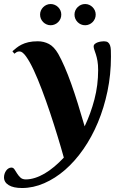

<svg xmlns="http://www.w3.org/2000/svg" viewBox="-104 -713 604 959"><path d="M450.2 -430.2Q450.2 -340.8 432.9 -257.6Q415.5 -174.3 385 -101.3Q354.5 -28.3 312.5 32Q270.5 92.3 221.2 135.3Q171.9 178.2 116.9 202.1Q62 226.1 5.9 226.1Q-37.1 226.1 -60.5 211.7Q-84 197.3 -84 172.9Q-84 163.6 -81.1 154.8Q-78.1 146 -73.2 139.2Q-68.4 132.3 -61.5 128.2Q-54.7 124 -46.9 124Q-37.6 124 -31.5 133.3Q-25.4 142.6 -18.6 153.6Q-11.7 164.6 -2 173.8Q7.8 183.1 24.9 183.1Q46.9 183.1 70.8 175.5Q94.7 168 118.9 153.8Q143.1 139.6 167.2 119.4Q191.4 99.1 214.8 74.2Q201.2 24.9 183.3 -33.4Q165.5 -91.8 145.8 -150.9Q126 -210 105.2 -264.9Q84.5 -319.8 64.7 -362.3Q44.9 -404.8 26.6 -430.4Q8.3 -456.1 -5.9 -456.1Q-15.1 -456.1 -20.3 -453.1Q-25.4 -450.2 -32.2 -444.8L-42 -457Q-32.2 -465.3 -21.5 -474.1Q-10.7 -482.9 3.9 -490.2Q18.6 -497.6 38.1 -502.2Q57.6 -506.8 85 -506.8Q114.7 -506.8 140.4 -493.4Q166 -480 187 -443.8Q202.1 -417 218.5 -379.4Q234.9 -341.8 251.5 -295.4Q268.1 -249 284.9 -195.1Q301.8 -141.1 318.8 -82Q349.1 -145.5 367.7 -216.6Q386.2 -287.6 386.2 -362.8Q386.2 -389.6 382.8 -408.7Q379.4 -427.7 375 -441.2Q370.6 -454.6 367.2 -464.1Q363.8 -473.6 363.8 -481Q363.8 -488.3 369.6 -493.4Q375.5 -498.5 383.8 -501.5Q392.1 -504.4 400.6 -505.6Q409.2 -506.8 415 -506.8Q428.2 -506.8 435.3 -501.5Q442.4 -496.1 445.8 -486.1Q449.2 -476.1 449.7 -461.9Q450.2 -447.8 450.2 -430.2ZM96.2 -640.1Q96.2 -650.9 100.3 -660.4Q104.5 -669.9 111.8 -677.2Q119.1 -684.6 128.7 -688.7Q138.2 -692.9 148.9 -692.9Q159.7 -692.9 169.4 -688.7Q179.2 -684.6 186.5 -677.2Q193.8 -669.9 198 -660.4Q202.1 -650.9 202.1 -640.1Q202.1 -628.9 198 -619.4Q193.8 -609.9 186.5 -602.5Q179.2 -595.2 169.4 -591.1Q159.7 -586.9 148.9 -586.9Q138.2 -586.9 128.7 -591.1Q119.1 -595.2 111.8 -602.5Q104.5 -609.9 100.3 -619.4Q96.2 -628.9 96.2 -640.1ZM268.1 -640.1Q268.1 -650.9 272.2 -660.4Q276.4 -669.9 283.7 -677.2Q291 -684.6 300.5 -688.7Q310.1 -692.9 321.3 -692.9Q332 -692.9 341.6 -688.7Q351.1 -684.6 358.4 -677.2Q365.7 -669.9 369.9 -660.4Q374 -650.9 374 -640.1Q374 -628.9 369.9 -619.4Q365.7 -609.9 358.4 -602.5Q351.1 -595.2 341.6 -591.1Q332 -586.9 321.3 -586.9Q310.1 -586.9 300.5 -591.1Q291 -595.2 283.7 -602.5Q276.4 -609.9 272.2 -619.4Q268.1 -628.9 268.1 -640.1Z"/></svg>

Font: Berkshire Swash
Style: Regular
Weight: 700
Designer: Astigmatic (AOETI)
Foundry: Astigmatic (AOETI)
Version: Version 1.000